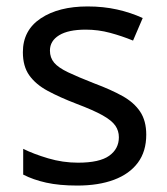

<svg xmlns="http://www.w3.org/2000/svg" viewBox="-20 -566 519 596"><path d="M434 -148Q434 -96 408 -61Q382 -26 334 -8Q286 10 220 10Q164 10 123.5 1Q83 -8 52 -24V-104Q84 -88 129.5 -74.5Q175 -61 222 -61Q289 -61 319 -82.5Q349 -104 349 -140Q349 -160 338 -176Q327 -192 298.5 -208Q270 -224 217 -244Q165 -264 128 -284Q91 -304 71 -332Q51 -360 51 -404Q51 -472 106.5 -509Q162 -546 252 -546Q301 -546 343.5 -536.5Q386 -527 423 -510L393 -440Q359 -454 322 -464Q285 -474 246 -474Q192 -474 163.5 -456.5Q135 -439 135 -409Q135 -387 148 -371.5Q161 -356 191.5 -341.5Q222 -327 273 -307Q324 -288 360 -268Q396 -248 415 -219.5Q434 -191 434 -148Z"/></svg>

Font: hexutelugu05
Style: Book
Weight: 400
Designer: Jelle Bosma - Monotype Design Team
Foundry: Monotype Imaging Inc.
Version: Version 2.003